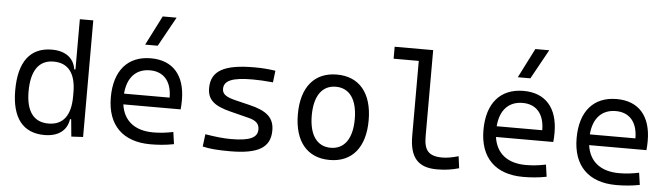

<svg xmlns="http://www.w3.org/2000/svg" viewBox="-49 -994 4200 1203"><g transform="rotate(5 2051.0 -392.5)"><path d="M257.3 9.8C345.7 9.8 398.9 -32.7 408.7 -103H416L426.3 4.9L500 1V-732.4H415.5V-416.5H407.7C397 -487.3 342.8 -527.3 258.3 -527.3C122.1 -527.3 50.8 -433.6 50.8 -253.9C50.8 -80.6 121.6 9.8 257.3 9.8ZM415.5 -246.1C415.5 -126.5 367.7 -64 275.9 -64C183.1 -64 134.8 -128.9 134.8 -253.9C134.8 -385.3 183.1 -453.6 275.4 -453.6C367.7 -453.6 415.5 -391.1 415.5 -271.5Z M923.8 9.8C966.8 9.8 1018.1 6.8 1071.3 -3.9L1060.5 -79.6C1019 -70.8 976.6 -65.9 935.5 -65.9C819.3 -65.9 748 -121.6 733.4 -224.6H1093.8C1095.7 -241.7 1096.7 -261.2 1096.7 -283.2C1096.7 -440.4 1018.1 -527.3 880.9 -527.3C734.9 -527.3 651.4 -429.7 651.4 -261.7C651.4 -87.4 750 9.8 923.8 9.8ZM731.9 -292C739.7 -394 793.9 -451.7 881.8 -451.7C967.8 -451.7 1018.6 -394 1018.6 -292ZM836.9 -609.4H916L1018.6 -794.9H931.2Z M1424.8 9.8C1602.1 9.8 1677.7 -35.6 1677.7 -143.1C1677.7 -222.7 1630.9 -263.2 1523.4 -289.1L1429.2 -312C1372.1 -326.2 1347.2 -342.8 1347.2 -376C1347.2 -428.7 1400.9 -450.7 1528.3 -450.7C1564.5 -450.7 1602.1 -448.7 1655.3 -443.8L1664.1 -517.6C1617.2 -524.4 1578.6 -527.3 1531.2 -527.3C1340.3 -527.3 1259.8 -481.4 1259.8 -373C1259.8 -299.3 1304.2 -263.7 1405.8 -238.3L1523.4 -208.5C1569.3 -196.8 1590.3 -177.7 1590.3 -141.6C1590.3 -89.4 1540.5 -66.9 1424.8 -66.9C1378.4 -66.9 1329.6 -71.8 1261.7 -83L1252 -4.9C1296.4 5.9 1347.7 9.8 1424.8 9.8Z M2050.8 9.8C2191.9 9.8 2273.4 -87.9 2273.4 -258.8C2273.4 -429.7 2191.9 -527.3 2050.8 -527.3C1909.7 -527.3 1828.1 -429.7 1828.1 -258.8C1828.1 -87.9 1909.7 9.8 2050.8 9.8ZM2050.8 -66.9C1964.4 -66.9 1915.5 -136.2 1915.5 -258.8C1915.5 -381.3 1964.4 -450.7 2050.8 -450.7C2137.2 -450.7 2186 -381.3 2186 -258.8C2186 -136.2 2137.2 -66.9 2050.8 -66.9Z M2725.1 9.8C2775.4 9.8 2816.9 4.4 2864.3 -9.3L2854.5 -84C2812.5 -72.3 2781.7 -66.9 2752.9 -66.9C2663.6 -66.9 2637.7 -105.5 2637.7 -190.4V-732.4H2395.5V-657.2H2553.7V-187C2553.7 -51.3 2606 9.8 2725.1 9.8Z M3267.6 9.8C3310.5 9.8 3361.8 6.8 3415 -3.9L3404.3 -79.6C3362.8 -70.8 3320.3 -65.9 3279.3 -65.9C3163.1 -65.9 3091.8 -121.6 3077.1 -224.6H3437.5C3439.5 -241.7 3440.4 -261.2 3440.4 -283.2C3440.4 -440.4 3361.8 -527.3 3224.6 -527.3C3078.6 -527.3 2995.1 -429.7 2995.1 -261.7C2995.1 -87.4 3093.8 9.8 3267.6 9.8ZM3075.7 -292C3083.5 -394 3137.7 -451.7 3225.6 -451.7C3311.5 -451.7 3362.3 -394 3362.3 -292ZM3180.7 -609.4H3259.8L3362.3 -794.9H3274.9Z M3853.5 9.8C3896.5 9.8 3947.8 6.8 4001 -3.9L3990.2 -79.6C3948.7 -70.8 3906.2 -65.9 3865.2 -65.9C3749 -65.9 3677.7 -121.6 3663.1 -224.6H4023.4C4025.4 -241.7 4026.4 -261.2 4026.4 -283.2C4026.4 -440.4 3947.8 -527.3 3810.5 -527.3C3664.6 -527.3 3581.1 -429.7 3581.1 -261.7C3581.1 -87.4 3679.7 9.8 3853.5 9.8ZM3661.6 -292C3669.4 -394 3723.6 -451.7 3811.5 -451.7C3897.5 -451.7 3948.2 -394 3948.2 -292Z"/></g></svg>

Font: Cascadia Code SemiLight
Style: Regular
Weight: 350
Monospace: yes
Designer: Aaron Bell
Foundry: Saja Typeworks
Version: Version 2404.023